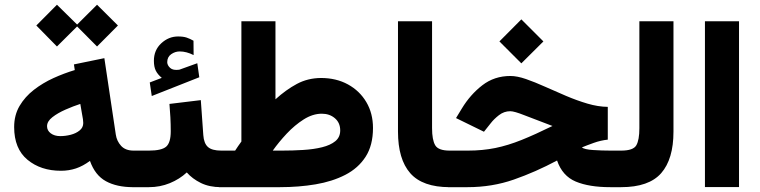

<svg xmlns="http://www.w3.org/2000/svg" viewBox="-20 -775 3145 795"><path d="M215.8 -755.4 299.3 -673.3 381.8 -755.4 468.3 -669.4 381.8 -582.5 299.3 -665.5 215.8 -582.5 130.4 -669.4ZM531.2 0Q463.4 0 418.5 -24.7Q373.5 -49.3 352.5 -108.9Q323.7 -87.4 294.4 -77.6Q265.1 -67.9 232.4 -67.9Q148.9 -67.9 93.8 -113.5Q38.6 -159.2 38.6 -249Q38.6 -298.3 61 -336.4Q83.5 -374.5 120.4 -403.1Q157.2 -431.6 201.4 -451.7Q245.6 -471.7 289.6 -484.9L286.1 -508.3L412.1 -534.2L459.5 -217.8Q463.4 -190.9 481.4 -171.1Q499.5 -151.4 533.2 -151.4H547.9V0ZM324.7 -265.6Q324.7 -272.5 323.5 -281.2Q322.3 -290 320.3 -299.3L312.5 -344.7Q283.7 -335.4 251.5 -321.3Q219.2 -307.1 197 -289.8Q174.8 -272.5 174.8 -252.4Q174.8 -234.4 190.2 -222.9Q205.6 -211.4 229.5 -211.4Q251 -211.4 272.9 -217Q294.9 -222.7 309.8 -234.9Q324.7 -247.1 324.7 -265.6Z M649.9 -452.6Q633.3 -466.3 625.2 -482.2Q617.2 -498 617.2 -523.4Q617.2 -567.4 647.7 -595.7Q678.2 -624 717.3 -624Q738.8 -624 752.7 -619.4Q766.6 -614.7 781.2 -606.4L781.7 -546.9Q752 -562 724.1 -562Q705.1 -562 688.7 -550.5Q672.4 -539.1 672.4 -517.1Q672.9 -504.4 684.6 -493.7Q696.3 -482.9 721.7 -486.3Q722.2 -486.3 725.1 -487.3L796.9 -513.2L805.2 -455.1L608.4 -377.4L600.1 -433.6ZM527.3 -151.4H596.7Q648.9 -151.4 668 -167.7Q687 -184.1 687 -231.4Q687 -260.7 685.5 -289.3Q684.1 -317.9 681.6 -344.7L811.5 -360.4L821.8 -215.8Q824.2 -181.2 841.1 -166.3Q857.9 -151.4 896 -151.4H906.2V0H895Q847.2 0 811.8 -17.3Q776.4 -34.7 753.4 -61Q723.6 -33.2 683.1 -16.6Q642.6 0 596.7 0H527.3Z M953.6 -151.4Q960 -161.1 966.3 -170.4Q972.7 -179.7 979.5 -189V-687H1120.6V-363.8Q1164.1 -403.3 1209.2 -427.5Q1254.4 -451.7 1309.1 -452.1Q1372.1 -452.1 1420.7 -425.5Q1469.2 -398.9 1496.8 -352.3Q1524.4 -305.7 1524.4 -245.1Q1524.4 -173.3 1493.9 -126Q1463.4 -78.6 1409.7 -51Q1356 -23.4 1286.6 -11.7Q1217.3 0 1139.6 0H886.7V-151.4ZM1312.5 -304.2Q1274.9 -304.2 1237.5 -280.5Q1200.2 -256.8 1167.2 -221.7Q1134.3 -186.5 1109.4 -151.4H1147Q1192.4 -151.4 1235.6 -154.1Q1278.8 -156.7 1313.5 -165.3Q1348.1 -173.8 1368.4 -190.4Q1388.7 -207 1388.7 -234.9Q1388.7 -266.6 1366.7 -285.4Q1344.7 -304.2 1312.5 -304.2Z M1627.9 -687H1769V-244.6Q1769 -195.8 1782 -173.6Q1794.9 -151.4 1841.8 -151.4H1854V0H1841.8Q1729.5 0 1678.7 -57.9Q1627.9 -115.7 1627.9 -230.5Z M2138.7 -694.8 2230 -603.5 2138.7 -512.7 2047.9 -603.5ZM2496.6 -332.5V-196.8Q2467.3 -193.8 2438.2 -183.3Q2409.2 -172.9 2389.2 -164.6Q2399.9 -156.2 2435.5 -153.8Q2471.2 -151.4 2508.8 -151.4H2535.6V0H2506.8Q2419.4 0 2364 -23.2Q2308.6 -46.4 2286.6 -110.4Q2197.8 -63 2107.7 -31.5Q2017.6 0 1916 0H1834.5V-151.4H1917.5Q1978 -151.4 2030.8 -162.1Q2083.5 -172.9 2139.9 -195.6Q2196.3 -218.3 2267.6 -253.4Q2191.9 -281.7 2150.6 -298.1Q2109.4 -314.5 2092.8 -314.5Q2066.9 -314.5 2045.9 -298.1Q2024.9 -281.7 2012.2 -265.1L1983.9 -229.5L1868.2 -286.1L1892.6 -326.2Q1927.2 -383.3 1977.1 -421.9Q2026.9 -460.4 2093.3 -460.4Q2121.1 -460.4 2157.7 -447.8Q2194.3 -435.1 2236.8 -416Q2279.3 -397 2324 -377.9Q2368.7 -358.9 2412.6 -345.9Q2456.5 -333 2496.6 -332.5Z M2516.1 -151.4H2552.2Q2602.1 -151.4 2614.7 -173.3Q2627.4 -195.3 2627.4 -244.1V-687H2768.6V-230Q2768.6 -116.2 2717.8 -58.1Q2667 0 2551.8 0H2516.1Z M3040 -687V-0.5H2898.9V-687Z"/></svg>

Font: Vazirmatn UI Black
Style: Regular
Weight: 900
Designer: Saber Rastikerdar
Foundry: Saber Rastikerdar
Version: Version 33.003